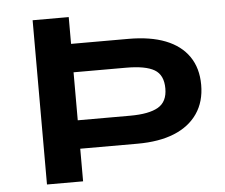

<svg xmlns="http://www.w3.org/2000/svg" viewBox="-51 -763 963 821"><g transform="rotate(-5 430.5 -352.5)"><path d="M118 0V-705H273V-590H519Q613 -590 678 -564.5Q743 -539 777.5 -489Q812 -439 812 -367Q812 -295 777 -244Q742 -193 677 -166.5Q612 -140 519 -140H273V0ZM273 -262H498Q579 -262 618.5 -285Q658 -308 658 -365Q658 -423 620 -445.5Q582 -468 498 -468H273Z"/></g></svg>

Font: Nunito Sans 7pt Expanded
Style: Bold
Weight: 700
Width: 7
Designer: Vernon Adams
Foundry: Vernon Adams
Version: Version 3.101;gftools[0.9.27]